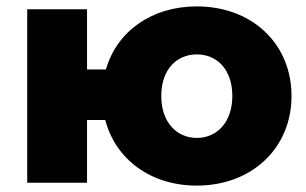

<svg xmlns="http://www.w3.org/2000/svg" viewBox="-20 -571 957 600"><path d="M595 -140C533 -140 484 -188 484 -271C484 -355 533 -401 595 -401C657 -401 706 -355 706 -271C706 -188 657 -140 595 -140ZM595 9C767 9 891 -108 891 -271C891 -435 767 -551 595 -551C454 -551 345 -473 311 -354H252V-542H65V0H252V-196H309C341 -73 451 9 595 9Z"/></svg>

Font: Montserrat-Alt1 ExtBd
Style: Regular
Weight: 800
Designer: Differentunic
Foundry: Differentunic
Version: Version 7.222